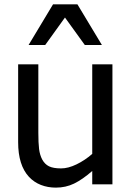

<svg xmlns="http://www.w3.org/2000/svg" viewBox="-20 -838 598 873"><path d="M443.4 -633.3H365.7L275.4 -758.3L185.5 -633.3H109.9L221.2 -818.4H332ZM491.2 0H399.4V-60.5Q354.5 -21.5 316.7 -3.2Q278.8 15.1 233.9 15.1Q197.3 15.1 166 2.9Q134.8 -9.3 111.8 -33.7Q62.5 -86.9 62.5 -191.4V-545.4H154.3V-234.9Q154.3 -187.5 157.7 -160.4Q161.1 -133.3 171.9 -112.8Q183.6 -91.3 202.9 -81.8Q222.2 -72.3 257.8 -72.3Q290 -72.3 327.9 -90.6Q365.7 -108.9 399.4 -138.2V-545.4H491.2Z"/></svg>

Font: SG Kara Bold
Style: Regular
Weight: 400
Designer: Damoon Khanjanzadeh
Version: Version 1.000